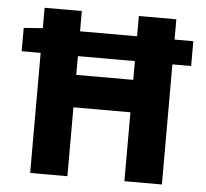

<svg xmlns="http://www.w3.org/2000/svg" viewBox="-49 -704 811 755"><g transform="rotate(5 357.0 -326.0)"><path d="M22 -474V-566L102 -572H691V-474ZM97 0V-652H244V-400H469V-652H617V0H469V-272H244V0Z"/></g></svg>

Font: Mada
Style: Bold
Weight: 700
Designer: Khaled Hosny
Version: Version 1.5